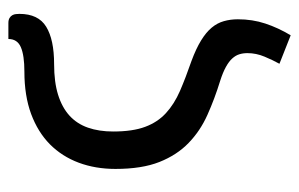

<svg xmlns="http://www.w3.org/2000/svg" viewBox="-146 -401 703 451"><g transform="rotate(-90 205.5 -175.5)"><path d="M122.1 -261.2Q122.1 -215.3 133.1 -186Q144 -156.7 165.3 -137.2Q186.5 -117.7 217.5 -104.2Q248.5 -90.8 288.1 -77.1Q316.9 -66.4 335.9 -54.7Q355 -43 366 -29.8Q377 -16.6 381.3 -1.2Q385.7 14.2 385.7 31.7Q385.7 65.9 375.7 96.2Q365.7 126.5 348.1 155.8L281.2 129.4Q289.6 114.3 297.9 94.5Q306.2 74.7 306.2 54.2Q306.2 43.9 303.5 35.2Q300.8 26.4 293.7 18.6Q286.6 10.7 273.9 3.7Q261.2 -3.4 241.2 -9.8Q198.7 -22.9 161.1 -39.8Q123.5 -56.6 95.2 -84Q66.9 -111.3 50.5 -152.6Q34.2 -193.8 34.2 -255.9Q34.2 -302.7 48.8 -342Q63.5 -381.3 92 -409.7Q120.6 -438 163.3 -453.9Q206.1 -469.7 262.7 -469.7Q300.8 -469.7 320.1 -478Q339.4 -486.3 339.4 -507.3H377Q384.3 -507.3 388.7 -504.6Q393.1 -502 395.3 -498Q397.5 -494.1 397.9 -489.5Q398.4 -484.9 398.4 -481.4Q398.4 -437 368.2 -418.5Q337.9 -399.9 280.3 -399.9Q238.3 -399.9 208.5 -390.6Q178.7 -381.3 159.4 -363.8Q140.1 -346.2 131.1 -320.3Q122.1 -294.4 122.1 -261.2Z"/></g></svg>

Font: Carlito
Style: Regular
Weight: 400
Designer: Lukasz Dziedzic
Foundry: tyPoland Lukasz Dziedzic
Version: Version 1.104